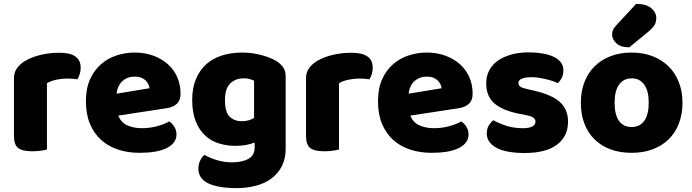

<svg xmlns="http://www.w3.org/2000/svg" viewBox="-20 -772 3570 990"><path d="M222 -1Q211 2 190.5 5Q170 8 146 8Q96 8 74 -8.5Q52 -25 52 -72V-369Q52 -398 67 -419.5Q82 -441 108 -457Q143 -478 189.5 -489Q236 -500 287 -500Q396 -500 396 -423Q396 -405 391 -389.5Q386 -374 379 -363Q360 -367 324 -367Q298 -367 270.5 -361Q243 -355 222 -343Z M590 -176Q604 -140 637 -125.5Q670 -111 711 -111Q753 -111 791 -121.5Q829 -132 852 -146Q868 -136 879 -118Q890 -100 890 -80Q890 -55 876 -37Q862 -19 836.5 -7Q811 5 776 10.5Q741 16 699 16Q640 16 589.5 -0.5Q539 -17 502 -50Q465 -83 444 -133Q423 -183 423 -250Q423 -316 444.5 -363.5Q466 -411 501.5 -441.5Q537 -472 582 -486.5Q627 -501 674 -501Q727 -501 770.5 -485Q814 -469 845.5 -441Q877 -413 894 -374Q911 -335 911 -289Q911 -255 892 -237Q873 -219 839 -214ZM675 -377Q637 -377 611.5 -354Q586 -331 581 -289L751 -317Q750 -327 745 -337.5Q740 -348 731 -357Q722 -366 708 -371.5Q694 -377 675 -377Z M1293 -37Q1273 -29 1248.5 -24.5Q1224 -20 1194 -20Q1149 -20 1108.5 -32.5Q1068 -45 1037.5 -73.5Q1007 -102 989 -147Q971 -192 971 -257Q971 -317 989.5 -362.5Q1008 -408 1041.5 -439Q1075 -470 1123 -485.5Q1171 -501 1230 -501Q1258 -501 1285 -497Q1312 -493 1335.5 -486Q1359 -479 1378 -471Q1397 -463 1410 -454Q1430 -440 1441.5 -422.5Q1453 -405 1453 -378V-7Q1453 46 1433.5 84.5Q1414 123 1379.5 148.5Q1345 174 1298.5 186Q1252 198 1199 198Q1145 198 1104 189.5Q1063 181 1039 165Q1003 141 1003 97Q1003 74 1012.5 55Q1022 36 1034 27Q1063 43 1099.5 54Q1136 65 1176 65Q1229 65 1261 47Q1293 29 1293 -11ZM1226 -147Q1246 -147 1261.5 -151.5Q1277 -156 1290 -164V-356Q1279 -361 1267.5 -364.5Q1256 -368 1237 -368Q1194 -368 1167 -341.5Q1140 -315 1140 -256Q1140 -193 1164.5 -170Q1189 -147 1226 -147Z M1728 -1Q1717 2 1696.5 5Q1676 8 1652 8Q1602 8 1580 -8.5Q1558 -25 1558 -72V-369Q1558 -398 1573 -419.5Q1588 -441 1614 -457Q1649 -478 1695.5 -489Q1742 -500 1793 -500Q1902 -500 1902 -423Q1902 -405 1897 -389.5Q1892 -374 1885 -363Q1866 -367 1830 -367Q1804 -367 1776.5 -361Q1749 -355 1728 -343Z M2096 -176Q2110 -140 2143 -125.5Q2176 -111 2217 -111Q2259 -111 2297 -121.5Q2335 -132 2358 -146Q2374 -136 2385 -118Q2396 -100 2396 -80Q2396 -55 2382 -37Q2368 -19 2342.5 -7Q2317 5 2282 10.5Q2247 16 2205 16Q2146 16 2095.5 -0.5Q2045 -17 2008 -50Q1971 -83 1950 -133Q1929 -183 1929 -250Q1929 -316 1950.5 -363.5Q1972 -411 2007.5 -441.5Q2043 -472 2088 -486.5Q2133 -501 2180 -501Q2233 -501 2276.5 -485Q2320 -469 2351.5 -441Q2383 -413 2400 -374Q2417 -335 2417 -289Q2417 -255 2398 -237Q2379 -219 2345 -214ZM2181 -377Q2143 -377 2117.5 -354Q2092 -331 2087 -289L2257 -317Q2256 -327 2251 -337.5Q2246 -348 2237 -357Q2228 -366 2214 -371.5Q2200 -377 2181 -377Z M2909 -145Q2909 -69 2852 -26Q2795 17 2684 17Q2642 17 2606 11Q2570 5 2544.5 -7.5Q2519 -20 2504.5 -39Q2490 -58 2490 -84Q2490 -108 2500 -124.5Q2510 -141 2524 -152Q2553 -136 2590.5 -123.5Q2628 -111 2677 -111Q2708 -111 2724.5 -120Q2741 -129 2741 -144Q2741 -158 2729 -166Q2717 -174 2689 -179L2659 -185Q2572 -202 2529.5 -238.5Q2487 -275 2487 -343Q2487 -380 2503 -410Q2519 -440 2548 -460Q2577 -480 2617.5 -491Q2658 -502 2707 -502Q2744 -502 2776.5 -496.5Q2809 -491 2833 -480Q2857 -469 2871 -451.5Q2885 -434 2885 -410Q2885 -387 2876.5 -370.5Q2868 -354 2855 -343Q2847 -348 2831 -353.5Q2815 -359 2796 -363.5Q2777 -368 2757.5 -371Q2738 -374 2722 -374Q2689 -374 2671 -366.5Q2653 -359 2653 -343Q2653 -332 2663 -325Q2673 -318 2701 -312L2732 -305Q2828 -283 2868.5 -244.5Q2909 -206 2909 -145Z M3499 -243Q3499 -183 3480.5 -135Q3462 -87 3427.5 -53.5Q3393 -20 3345 -2Q3297 16 3237 16Q3177 16 3129 -1.5Q3081 -19 3046.5 -52.5Q3012 -86 2993.5 -134Q2975 -182 2975 -243Q2975 -302 2994 -350Q3013 -398 3047.5 -431.5Q3082 -465 3130 -483Q3178 -501 3237 -501Q3296 -501 3344 -482.5Q3392 -464 3426.5 -430.5Q3461 -397 3480 -349Q3499 -301 3499 -243ZM3237 -368Q3195 -368 3172 -335.5Q3149 -303 3149 -243Q3149 -180 3172 -148.5Q3195 -117 3237 -117Q3279 -117 3302 -149Q3325 -181 3325 -243Q3325 -303 3302 -335.5Q3279 -368 3237 -368ZM3260 -752Q3312 -752 3338 -730Q3364 -708 3364 -680Q3364 -657 3354 -641.5Q3344 -626 3320 -606L3225 -528Q3180 -528 3158 -549Q3136 -570 3136 -594Q3136 -606 3140.5 -617Q3145 -628 3159 -643Z"/></svg>

Font: Baloo Thambi 2 ExtraBold
Style: Regular
Weight: 800
Designer: Aadarsh Rajan and Ek Type
Foundry: Ek Type
Version: Version 1.640;hotconv 1.0.111;makeotfexe 2.5.65597; ttfautoh